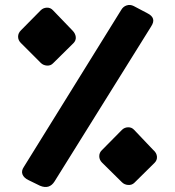

<svg xmlns="http://www.w3.org/2000/svg" viewBox="-20 -739 696 764"><path d="M139 0 94 -22Q75 -31 69.5 -45Q64 -59 75 -75L462 -699Q470 -713 484 -717.5Q498 -722 512 -715L567 -686Q585 -677 589 -664Q593 -651 581 -633L197 -17Q187 -1 172.5 3.5Q158 8 139 0ZM515 -12Q505 -2 490 -3Q475 -4 465 -14L386 -92Q375 -103 375 -117.5Q375 -132 386 -142L465 -222Q475 -232 489.5 -232.5Q504 -233 514 -222L590 -142Q603 -131 604.5 -116.5Q606 -102 595 -91ZM192 -488Q182 -477 167 -478Q152 -479 142 -489L63 -568Q52 -579 52 -593Q52 -607 63 -618L142 -698Q152 -708 166.5 -708.5Q181 -709 191 -698L268 -618Q280 -606 281.5 -592Q283 -578 272 -567Z"/></svg>

Font: Rubik ExtraBold
Style: Regular
Weight: 800
Designer: Hubert and Fischer
Foundry: Hubert and Fischer
Version: Version 2.300;gftools[0.9.30]